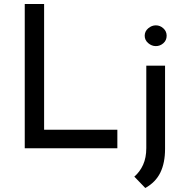

<svg xmlns="http://www.w3.org/2000/svg" viewBox="-20 -743 921 962"><path d="M104 -723H201V-93H568V0H104ZM708 199 653 142Q681 118 697 82.5Q713 47 713 -1V-414H807V3Q807 73 783.5 121.5Q760 170 708 199ZM705 -564Q705 -586 722.5 -601Q740 -616 761 -616Q782 -616 798.5 -601Q815 -586 815 -564Q815 -541 798.5 -526.5Q782 -512 761 -512Q740 -512 722.5 -527Q705 -542 705 -564Z"/></svg>

Font: Josefin Sans Thin
Style: Regular
Weight: 400
Version: Version 2.000